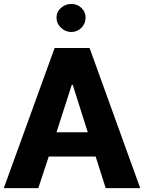

<svg xmlns="http://www.w3.org/2000/svg" viewBox="-22 -969 743 989"><path d="M229 -162.6 175.3 0H-2.4L259.3 -721.7H439.5L700.2 0H522.5L470.7 -162.6ZM347.7 -532.2 269 -287.6H430.2L352.5 -532.2ZM269 -877.9Q269 -908.2 292.2 -928.5Q315.4 -948.7 345.2 -948.7Q375.5 -948.7 397.2 -928.5Q418.9 -908.2 418.9 -877.9Q418.9 -847.7 397.2 -825.9Q375.5 -804.2 345.2 -804.2Q315.4 -804.2 292.2 -825.9Q269 -847.7 269 -877.9Z"/></svg>

Font: Estedad-FD ExtraBold
Style: Regular
Weight: 800
Designer: Amin Abedi
Version: Version 7.3